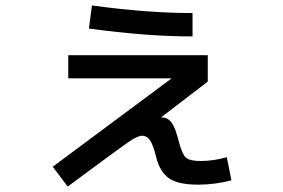

<svg xmlns="http://www.w3.org/2000/svg" viewBox="-20 -640 1040 706"><path d="M231 -437H744V-340L573 -209V-208H576Q597 -208 611 -189Q625 -170 638 -118Q650 -72 664 -60Q678 -48 718 -48Q765 -48 814 -62L831 23Q771 39 708 39Q636 39 602 16Q568 -7 554 -63Q543 -108 531.5 -124.5Q520 -141 503 -141Q486 -141 450.5 -116.5Q415 -92 229 46L174 -27L610 -351L609 -352H231ZM318 -620Q521 -592 688 -592V-506Q520 -506 307 -535Z"/></svg>

Font: Mplus 1p Medium
Style: Regular
Weight: 500
Version: Version 1.061